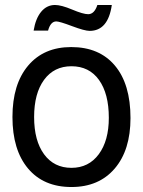

<svg xmlns="http://www.w3.org/2000/svg" viewBox="-20 -728 574 771"><path d="M266 -539Q379 -539 441.5 -464.5Q504 -390 504 -254Q504 -125 440.5 -51Q377 23 267 23Q155 23 92.5 -51.5Q30 -126 30 -258Q30 -390 93 -464.5Q156 -539 266 -539ZM267 -462Q197 -462 157 -407.5Q117 -353 117 -258Q117 -163 157 -108.5Q197 -54 267 -54Q336 -54 376.5 -108.5Q417 -163 417 -255Q417 -352 377.5 -407Q338 -462 267 -462ZM201 -708Q226 -708 270 -689.5Q314 -671 334 -671Q359 -671 371 -708H429Q414 -604 340 -604Q320 -604 269.5 -623Q219 -642 206 -642Q183 -642 173 -605H115Q123 -654 145.5 -681Q168 -708 201 -708Z"/></svg>

Font: ColatingCofangSans
Style: Regular
Weight: 400
Foundry: GNU
Version: Version 412.227;June 27, 2022;FontCreator 11.0.0.2412 32-bit